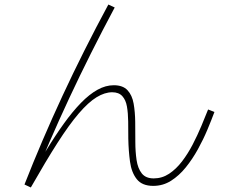

<svg xmlns="http://www.w3.org/2000/svg" viewBox="-20 -792 1040 847"><path d="M898 -309 926 -298Q913 -263 895 -220Q877 -177 853 -133.5Q829 -90 799.5 -53.5Q770 -17 734.5 5.5Q699 28 656 28Q607 28 583.5 -1.5Q560 -31 553.5 -79Q547 -127 546 -180Q546 -219 545.5 -256Q545 -293 540 -322Q535 -351 519.5 -368Q504 -385 475 -385Q442 -385 406 -363Q370 -341 327.5 -291.5Q285 -242 233.5 -161.5Q182 -81 116 35L88 22Q164 -172 256 -370Q348 -568 458 -772L486 -759Q377 -555 285 -358Q193 -161 116 33L97 22Q141 -58 182 -125.5Q223 -193 261.5 -246.5Q300 -300 337 -338Q374 -376 410 -396Q446 -416 482 -416Q522 -416 542.5 -394Q563 -372 569.5 -335Q576 -298 576.5 -254Q577 -210 577 -166.5Q577 -123 582.5 -86Q588 -49 605.5 -27Q623 -5 658 -5Q695 -5 726 -25.5Q757 -46 783 -80Q809 -114 830 -154.5Q851 -195 868 -235.5Q885 -276 898 -309Z"/></svg>

Font: Murecho Thin ExtraLight
Style: Regular
Weight: 250
Version: Version 1.010